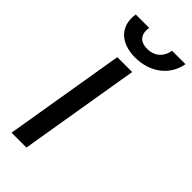

<svg xmlns="http://www.w3.org/2000/svg" viewBox="-235 -773 817 817"><g transform="rotate(45 173.5 -364.5)"><path d="M29.8 0H119.3L210.2 -545.5H120.7ZM47.9 -729.4C35.2 -652 83.8 -597.7 174.7 -597.7C267 -597.7 333.8 -652 346.9 -729.4H266.3C260.3 -692.8 235.4 -660.2 185.4 -660.2C135.7 -660.2 122.2 -692.8 128.6 -729.4Z"/></g></svg>

Font: Margiela Sans Text
Style: Italic
Weight: 400
Italic angle: -9.39999°
Designer: Stefan Endress, Andreas Faust
Version: Version 1.100;FEAKit 1.0